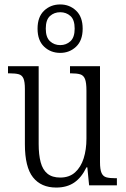

<svg xmlns="http://www.w3.org/2000/svg" viewBox="-20 -834 566 864"><path d="M233 10Q165 10 128.5 -36Q92 -82 92 -185V-434Q92 -466 85.5 -481Q79 -496 64 -500Q49 -504 23 -504H16V-536H154V-186Q154 -138 163 -104Q172 -70 193.5 -52.5Q215 -35 251 -35Q292 -35 318 -58.5Q344 -82 356.5 -121.5Q369 -161 369 -210V-426Q369 -462 362.5 -478.5Q356 -495 341 -499.5Q326 -504 300 -504H295V-536H430V-104Q430 -71 437 -55.5Q444 -40 459 -36Q474 -32 499 -32H506V0H381L373 -81H369Q347 -35 314 -12.5Q281 10 233 10ZM251 -596Q208 -596 178.5 -624Q149 -652 149 -705Q149 -758 178.5 -786Q208 -814 251 -814Q293 -814 322.5 -786Q352 -758 352 -705Q352 -652 322.5 -624Q293 -596 251 -596ZM251 -631Q278 -631 297 -648.5Q316 -666 316 -705Q316 -745 297 -762Q278 -779 251 -779Q224 -779 205 -762Q186 -745 186 -705Q186 -666 205 -648.5Q224 -631 251 -631Z"/></svg>

Font: Noto Serif Khmer Condensed Light
Style: Regular
Weight: 300
Width: 3
Designer: Danh Hong and the Monotype Design Team
Foundry: Monotype Imaging Inc.
Version: Version 2.004